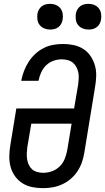

<svg xmlns="http://www.w3.org/2000/svg" viewBox="-20 -972 548 1000"><path d="M205 8Q176 8 148 2.5Q120 -3 97 -17.5Q74 -32 58 -54.5Q42 -77 35 -103.5Q28 -130 28.5 -159Q29 -188 34 -217L65 -407H366L387 -531Q389 -547 390 -563Q391 -579 388 -594Q385 -609 378 -622.5Q371 -636 359.5 -645.5Q348 -655 332.5 -659Q317 -663 301 -663Q280 -663 258.5 -655.5Q237 -648 220.5 -632Q204 -616 194.5 -595Q185 -574 181 -553V-551H91V-554Q96 -579 105.5 -603.5Q115 -628 129.5 -650.5Q144 -673 164 -691.5Q184 -710 208 -722Q232 -734 258 -738.5Q284 -743 309 -743Q337 -743 364.5 -737Q392 -731 414.5 -716.5Q437 -702 452 -679.5Q467 -657 474.5 -630.5Q482 -604 481 -575.5Q480 -547 475 -518L419 -176Q415 -151 406.5 -126.5Q398 -102 383.5 -80Q369 -58 348.5 -40.5Q328 -23 304 -12Q280 -1 254.5 3.5Q229 8 205 8ZM205 -72Q228 -72 250.5 -80Q273 -88 290.5 -105Q308 -122 317 -144.5Q326 -167 330 -189L353 -328H143L122 -204Q120 -188 119.5 -172Q119 -156 121.5 -141Q124 -126 130.5 -112.5Q137 -99 148 -89.5Q159 -80 174.5 -76Q190 -72 205 -72ZM441 -818Q425 -818 410.5 -824Q396 -830 386.5 -842Q377 -854 375 -869.5Q373 -885 375 -901Q377 -912 383 -922.5Q389 -933 398.5 -940Q408 -947 419 -949.5Q430 -952 441 -952Q457 -952 471.5 -946Q486 -940 495 -928Q504 -916 506.5 -900.5Q509 -885 506 -869Q504 -858 498.5 -847.5Q493 -837 483 -830Q473 -823 462.5 -820.5Q452 -818 441 -818ZM241 -818Q225 -818 210.5 -824Q196 -830 186.5 -842Q177 -854 175 -869.5Q173 -885 175 -901Q177 -912 183 -922.5Q189 -933 198.5 -940Q208 -947 219 -949.5Q230 -952 241 -952Q257 -952 271.5 -946Q286 -940 295 -928Q304 -916 306.5 -900.5Q309 -885 306 -869Q304 -858 298.5 -847.5Q293 -837 283 -830Q273 -823 262.5 -820.5Q252 -818 241 -818Z"/></svg>

Font: Iosevka Medium Oblique
Style: Regular
Weight: 500
Italic angle: -9°
Monospace: yes
Designer: Belleve Invis
Foundry: Belleve Invis
Version: Version 32.5.0; ttfautohint (v1.8.4)